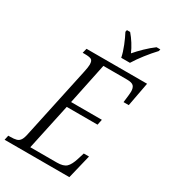

<svg xmlns="http://www.w3.org/2000/svg" viewBox="-241 -1038 1013 1145"><g transform="rotate(30 265.5 -465.5)"><path d="M-19 0 -12 -32H2Q28 -32 44 -36.5Q60 -41 69.5 -56Q79 -71 85 -103L189 -588Q197 -625 197 -641Q197 -669 184 -675.5Q171 -682 140 -682H125L133 -714H550L519 -549H483Q484 -557 486 -572.5Q488 -588 489.5 -603Q491 -618 491 -625Q491 -651 479.5 -663.5Q468 -676 433 -676H271L212 -393H424L416 -355H204L136 -38H319Q364 -38 383.5 -56.5Q403 -75 417 -120L431 -165H467L427 0ZM339 -771Q332 -806 315.5 -847Q299 -888 283 -918L286 -931H308Q328 -908 346 -879.5Q364 -851 376 -823Q399 -850 429 -879Q459 -908 490 -931H516L513 -918Q482 -885 451.5 -846Q421 -807 399 -771Z"/></g></svg>

Font: Noto Serif Condensed Light
Style: Italic
Weight: 300
Width: 3
Italic angle: -12°
Designer: Monotype Design Team
Foundry: Monotype Imaging Inc.
Version: Version 2.014; ttfautohint (v1.8.4.7-5d5b)